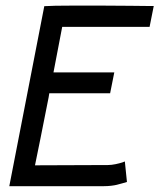

<svg xmlns="http://www.w3.org/2000/svg" viewBox="-20 -653 561 675"><path d="M135.7 -631.3Q163.6 -633.3 235.8 -633.3Q235.8 -633.3 283.7 -633.3H337.4Q378.4 -633.3 438.7 -632.6Q499 -631.8 512.7 -631.8H520.5L505.9 -558.6H198.7L168 -398.4H381.8L367.2 -325.2H153.3L150.9 -310.5Q139.6 -252 122.1 -165.5Q104.5 -79.1 103 -71.8L359.4 -72.8Q371.6 -72.8 386.5 -75.9Q401.4 -79.1 410.2 -82L418.9 -85.4L426.3 -13.2Q421.4 -11.7 409.2 -8.3Q397 -4.9 390.1 -3.2Q383.3 -1.5 371.1 0Q358.9 1.5 345.7 1.5H12.7Z"/></svg>

Font: Fantasque Sans Mono
Style: Italic
Weight: 400
Italic angle: -11°
Monospace: yes
Designer: Jany Belluz
Version: Version 1.8.0 ; ttfautohint (v1.8.2)